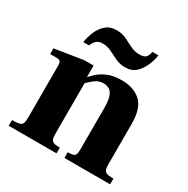

<svg xmlns="http://www.w3.org/2000/svg" viewBox="-157 -825 942 964"><g transform="rotate(30 314.0 -343.5)"><path d="M342 0V-33Q364 -33 374 -36.5Q384 -40 387 -50Q390 -60 390 -78V-318Q390 -358 382.5 -381Q375 -404 360.5 -413.5Q346 -423 325 -423Q300 -423 280.5 -409Q261 -395 230 -364L224 -392Q238 -410 259.5 -431Q281 -452 314.5 -467Q348 -482 398 -482Q467 -482 508 -444.5Q549 -407 549 -318V-83Q549 -62 553 -51.5Q557 -41 569.5 -37Q582 -33 607 -33V0ZM19 0V-33Q47 -33 60.5 -36.5Q74 -40 78.5 -50.5Q83 -61 83 -83V-383Q83 -403 77.5 -409.5Q72 -416 54 -416H19V-449L184 -475H237V-409H242V-83Q242 -62 246 -51.5Q250 -41 261.5 -37Q273 -33 296 -33V0ZM377 -546Q347 -546 321.5 -558Q296 -570 272.5 -582Q249 -594 223 -594Q198 -594 185 -581Q172 -568 167 -551H133Q138 -583 151 -614Q164 -645 188 -666Q212 -687 250 -687Q281 -687 305.5 -675Q330 -663 354.5 -650.5Q379 -638 409 -638Q434 -638 444.5 -649Q455 -660 458 -682H493Q489 -652 475.5 -620.5Q462 -589 438.5 -567.5Q415 -546 377 -546Z"/></g></svg>

Font: Frank Ruhl Libre Black
Style: Regular
Weight: 900
Designer: Yanek Iontef
Foundry: Fontef
Version: Version 6.004